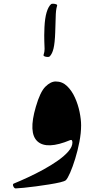

<svg xmlns="http://www.w3.org/2000/svg" viewBox="-20 -1022 513 1046"><path d="M283.7 -578.1Q319.3 -578.1 345.2 -553.2Q371.1 -528.3 388.2 -490.5Q405.3 -452.6 413.6 -411.9Q421.9 -371.1 421.9 -339.4Q421.9 -297.4 412.6 -249.3Q403.3 -201.2 389.6 -157Q376 -112.8 362.1 -81.1Q348.1 -49.3 338.9 -40.5Q333 -34.7 308.1 -28.8Q283.2 -22.9 248 -17.3Q212.9 -11.7 176.3 -6.8Q139.6 -2 109.9 1Q80.1 3.9 65.9 4.4Q58.1 4.9 52.7 -6.8Q47.4 -18.6 55.2 -22Q89.8 -36.1 132.1 -55.7Q174.3 -75.2 217 -98.6Q259.8 -122.1 295.4 -147.2Q331.1 -172.4 352.8 -197.5Q374.5 -222.7 374.5 -245.6Q374.5 -252.4 372.1 -256.8Q369.6 -261.2 362.8 -258.8Q235.4 -205.6 184.3 -251.7Q133.3 -297.9 175.3 -440.4Q198.7 -521.5 227.3 -549.8Q255.9 -578.1 283.7 -578.1ZM222.2 -873.5Q224.6 -923.3 233.9 -954.6Q243.2 -985.8 257.8 -999Q260.7 -1002 269.5 -1001.7Q278.3 -1001.5 285.6 -998.8Q293 -996.1 291 -990.7Q287.1 -977.5 285.4 -962.9Q283.7 -948.2 283.2 -921.4Q282.7 -894.5 280.8 -845.2Q278.8 -788.1 271.7 -758.3Q264.6 -728.5 250.5 -714.4Q247.6 -711.4 238.8 -711.7Q230 -711.9 222.9 -714.8Q215.8 -717.8 217.3 -722.7Q223.1 -739.7 222.9 -755.4Q222.7 -771 221.4 -797.6Q220.2 -824.2 222.2 -873.5Z"/></svg>

Font: Awami Nastaliq
Style: Bold
Weight: 700
Designer: Peter Martin, SIL International
Foundry: SIL International
Version: Version 3.100